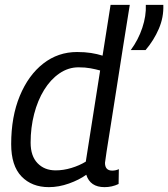

<svg xmlns="http://www.w3.org/2000/svg" viewBox="-20 -760 692 790"><path d="M410 10Q351 10 335 -41Q306 -20 264 -5Q222 10 181 10Q111 10 68.5 -34Q26 -78 26 -167Q26 -280 61.5 -365.5Q97 -451 158 -498.5Q219 -546 297 -546Q329 -546 354.5 -542Q380 -538 402 -531L435 -740H514Q501 -660 487 -571.5Q473 -483 460 -399Q447 -315 436 -246.5Q425 -178 418.5 -136Q412 -94 412 -90Q412 -58 442 -58Q456 -58 469 -64L468 -3Q441 10 410 10ZM209 -59Q241 -59 274 -69Q307 -79 333 -95L392 -470Q374 -475 352.5 -479Q331 -483 303 -483Q261 -483 224.5 -458Q188 -433 161.5 -390Q135 -347 120.5 -291Q106 -235 106 -173Q106 -118 134.5 -88.5Q163 -59 209 -59ZM518 -554Q549 -596 565.5 -645.5Q582 -695 580 -740H652Q654 -689 633.5 -641.5Q613 -594 579 -554Z"/></svg>

Font: Georama
Style: Italic
Weight: 400
Italic angle: -9°
Designer: Jean-Baptiste Levee
Foundry: Production Type
Version: Version 1.000